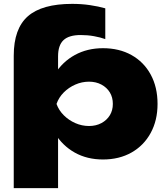

<svg xmlns="http://www.w3.org/2000/svg" viewBox="-20 -807 863 992"><path d="M210 -270Q222 -359 262.5 -423.5Q303 -488 367 -523Q431 -558 512 -558Q596 -558 659.5 -522.5Q723 -487 758.5 -422Q794 -357 794 -270Q794 -185 758.5 -120Q723 -55 659.5 -19Q596 17 512 17Q430 17 366.5 -18.5Q303 -54 263 -119Q223 -184 210 -270ZM563 -270Q563 -304 547.5 -329.5Q532 -355 504 -370Q476 -385 440 -385Q403 -385 369 -370Q335 -355 309.5 -329.5Q284 -304 272 -270Q284 -237 309.5 -211.5Q335 -186 369 -171Q403 -156 440 -156Q476 -156 504 -171Q532 -186 547.5 -211.5Q563 -237 563 -270ZM51 -519Q51 -659 124 -723Q197 -787 353 -787Q401 -787 445 -780.5Q489 -774 524 -764V-605Q499 -614 466 -620Q433 -626 397 -626Q336 -626 308 -599.5Q280 -573 280 -516V-420L271 -394V-219L280 -168V165H51Z"/></svg>

Font: Unbounded ExtraBold
Style: Regular
Weight: 800
Designer: Luke Prowse, Jean-Baptiste Morizot, Fátima Lázaro, Florian Runge
Foundry: NaN
Version: Version 1.701;gftools[0.9.28.dev5+ged2979d]